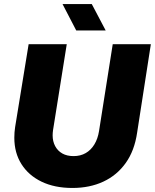

<svg xmlns="http://www.w3.org/2000/svg" viewBox="-20 -919 768 952"><path d="M339 13Q251 13 186.5 -18Q122 -49 86.5 -105Q51 -161 51 -236Q51 -250 52 -263Q53 -276 55 -289L122 -700H311L243 -274Q242 -267 241.5 -260.5Q241 -254 241 -248Q241 -218 253.5 -194.5Q266 -171 289 -158Q312 -145 345 -145Q379 -145 405 -160Q431 -175 448 -203Q465 -231 471 -269L539 -700H728L660 -262Q647 -172 603.5 -111Q560 -50 492.5 -18.5Q425 13 339 13ZM358 -768 290 -899H435L504 -768Z"/></svg>

Font: MuseoModerno Thin ExtraBold
Style: Italic
Weight: 800
Italic angle: -9°
Version: Version 1.003